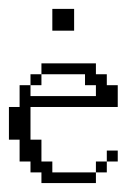

<svg xmlns="http://www.w3.org/2000/svg" viewBox="-20 -410 308 430"><path d="M194.8 -23.9V-48.3H219.2V-23.9ZM219.2 -48.3V-72.8H243.7V-48.3ZM48.3 -219.2V-243.7H72.8V-219.2ZM72.8 0V-23.9H48.3V-48.3H23.9V-97.2H0V-170.4H23.9V-219.2H48.3V-194.8H194.8V-219.2H170.4V-243.7H72.8V-268.1H194.8V-243.7H219.2V-219.2H243.7V-170.4H48.3V-97.2H72.8V-48.3H97.2V-23.9H194.8V0ZM97.2 -341.3V-390.1H146V-341.3Z"/></svg>

Font: FS Mondwest Regular
Style: Regular
Weight: 400
Designer: NZWStudios2024
Foundry: https://fontstruct.com
Version: Version 1.0